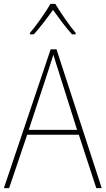

<svg xmlns="http://www.w3.org/2000/svg" viewBox="-20 -969 544 989"><path d="M265 -949H240C216 -907 166 -836 134 -799V-792H154C187 -828 226 -880 253 -918C281 -879 318 -828 351 -792H370V-799C342 -832 290 -906 265 -949ZM476 0H504L271 -715H241L0 0H27L120 -275H386ZM282 -601 377 -300H128L227 -600C236 -630 246 -657 255 -687C265 -653 274 -627 282 -601Z"/></svg>

Font: Noto Sans Armenian SemiCondensed Thin
Style: Regular
Weight: 100
Width: 4
Designer: Monotype Design Team
Foundry: Monotype Imaging Inc.
Version: Version 2.008